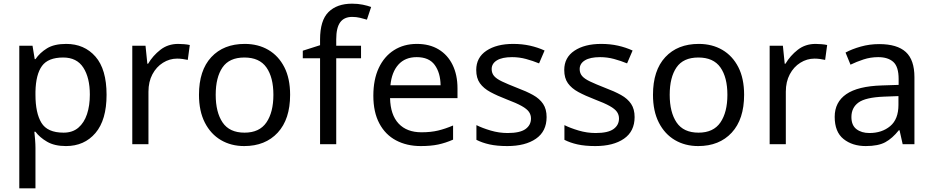

<svg xmlns="http://www.w3.org/2000/svg" viewBox="-20 -785 5078 1045"><path d="M340 -546Q439 -546 499.5 -477Q560 -408 560 -269Q560 -132 499.5 -61Q439 10 339 10Q277 10 236.5 -13.5Q196 -37 173 -68H167Q169 -51 171 -25Q173 1 173 20V240H85V-536H157L169 -463H173Q197 -498 236 -522Q275 -546 340 -546ZM324 -472Q242 -472 208.5 -426Q175 -380 173 -286V-269Q173 -170 205.5 -116.5Q238 -63 326 -63Q375 -63 406.5 -90Q438 -117 453.5 -163.5Q469 -210 469 -270Q469 -362 433.5 -417Q398 -472 324 -472Z M950 -546Q965 -546 982.5 -544.5Q1000 -543 1013 -540L1002 -459Q989 -462 973.5 -464Q958 -466 944 -466Q903 -466 867 -443.5Q831 -421 809.5 -380.5Q788 -340 788 -286V0H700V-536H772L782 -438H786Q812 -482 853 -514Q894 -546 950 -546Z M1559 -269Q1559 -136 1491.5 -63Q1424 10 1309 10Q1238 10 1182.5 -22.5Q1127 -55 1095 -117.5Q1063 -180 1063 -269Q1063 -402 1130 -474Q1197 -546 1312 -546Q1385 -546 1440.5 -513.5Q1496 -481 1527.5 -419.5Q1559 -358 1559 -269ZM1154 -269Q1154 -174 1191.5 -118.5Q1229 -63 1311 -63Q1392 -63 1430 -118.5Q1468 -174 1468 -269Q1468 -364 1430 -418Q1392 -472 1310 -472Q1228 -472 1191 -418Q1154 -364 1154 -269Z M1945 -468H1810V0H1722V-468H1628V-509L1722 -539V-570Q1722 -674 1768 -719.5Q1814 -765 1896 -765Q1928 -765 1954.5 -759.5Q1981 -754 2000 -747L1977 -678Q1961 -683 1940 -688Q1919 -693 1897 -693Q1853 -693 1831.5 -663.5Q1810 -634 1810 -571V-536H1945Z M2249 -546Q2318 -546 2367.5 -516Q2417 -486 2443.5 -431.5Q2470 -377 2470 -304V-251H2103Q2105 -160 2149.5 -112.5Q2194 -65 2274 -65Q2325 -65 2364.5 -74.5Q2404 -84 2446 -102V-25Q2405 -7 2365 1.5Q2325 10 2270 10Q2194 10 2135.5 -21Q2077 -52 2044.5 -113.5Q2012 -175 2012 -264Q2012 -352 2041.5 -415Q2071 -478 2124.5 -512Q2178 -546 2249 -546ZM2248 -474Q2185 -474 2148.5 -433.5Q2112 -393 2105 -321H2378Q2377 -389 2346 -431.5Q2315 -474 2248 -474Z M2955 -148Q2955 -70 2897 -30Q2839 10 2741 10Q2685 10 2644.5 1Q2604 -8 2573 -24V-104Q2605 -88 2650.5 -74.5Q2696 -61 2743 -61Q2810 -61 2840 -82.5Q2870 -104 2870 -140Q2870 -160 2859 -176Q2848 -192 2819.5 -208Q2791 -224 2738 -244Q2686 -264 2649 -284Q2612 -304 2592 -332Q2572 -360 2572 -404Q2572 -472 2627.5 -509Q2683 -546 2773 -546Q2822 -546 2864.5 -536.5Q2907 -527 2944 -510L2914 -440Q2880 -454 2843 -464Q2806 -474 2767 -474Q2713 -474 2684.5 -456.5Q2656 -439 2656 -409Q2656 -387 2669 -371.5Q2682 -356 2712.5 -341.5Q2743 -327 2794 -307Q2845 -288 2881 -268Q2917 -248 2936 -219.5Q2955 -191 2955 -148Z M3434 -148Q3434 -70 3376 -30Q3318 10 3220 10Q3164 10 3123.5 1Q3083 -8 3052 -24V-104Q3084 -88 3129.5 -74.5Q3175 -61 3222 -61Q3289 -61 3319 -82.5Q3349 -104 3349 -140Q3349 -160 3338 -176Q3327 -192 3298.5 -208Q3270 -224 3217 -244Q3165 -264 3128 -284Q3091 -304 3071 -332Q3051 -360 3051 -404Q3051 -472 3106.5 -509Q3162 -546 3252 -546Q3301 -546 3343.5 -536.5Q3386 -527 3423 -510L3393 -440Q3359 -454 3322 -464Q3285 -474 3246 -474Q3192 -474 3163.5 -456.5Q3135 -439 3135 -409Q3135 -387 3148 -371.5Q3161 -356 3191.5 -341.5Q3222 -327 3273 -307Q3324 -288 3360 -268Q3396 -248 3415 -219.5Q3434 -191 3434 -148Z M4030 -269Q4030 -136 3962.5 -63Q3895 10 3780 10Q3709 10 3653.5 -22.5Q3598 -55 3566 -117.5Q3534 -180 3534 -269Q3534 -402 3601 -474Q3668 -546 3783 -546Q3856 -546 3911.5 -513.5Q3967 -481 3998.5 -419.5Q4030 -358 4030 -269ZM3625 -269Q3625 -174 3662.5 -118.5Q3700 -63 3782 -63Q3863 -63 3901 -118.5Q3939 -174 3939 -269Q3939 -364 3901 -418Q3863 -472 3781 -472Q3699 -472 3662 -418Q3625 -364 3625 -269Z M4419 -546Q4434 -546 4451.5 -544.5Q4469 -543 4482 -540L4471 -459Q4458 -462 4442.5 -464Q4427 -466 4413 -466Q4372 -466 4336 -443.5Q4300 -421 4278.5 -380.5Q4257 -340 4257 -286V0H4169V-536H4241L4251 -438H4255Q4281 -482 4322 -514Q4363 -546 4419 -546Z M4765 -545Q4863 -545 4910 -502Q4957 -459 4957 -365V0H4893L4876 -76H4872Q4837 -32 4798.5 -11Q4760 10 4692 10Q4619 10 4571 -28.5Q4523 -67 4523 -149Q4523 -229 4586 -272.5Q4649 -316 4780 -320L4871 -323V-355Q4871 -422 4842 -448Q4813 -474 4760 -474Q4718 -474 4680 -461.5Q4642 -449 4609 -433L4582 -499Q4617 -518 4665 -531.5Q4713 -545 4765 -545ZM4791 -259Q4691 -255 4652.5 -227Q4614 -199 4614 -148Q4614 -103 4641.5 -82Q4669 -61 4712 -61Q4780 -61 4825 -98.5Q4870 -136 4870 -214V-262Z"/></svg>

Font: Noto Sans Avestan
Style: Regular
Weight: 400
Designer: Monotype Design Team
Foundry: Monotype Imaging Inc.
Version: Version 2.003; ttfautohint (v1.8.4.7-5d5b)